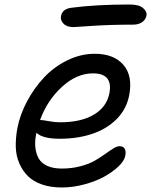

<svg xmlns="http://www.w3.org/2000/svg" viewBox="-20 -763 664 843"><path d="M303.2 -644Q273.4 -644 258.8 -659.2Q244.1 -674.3 248 -692.9Q253.9 -724.1 293.9 -729Q401.4 -743.2 548.8 -743.2Q590.8 -743.2 608.6 -727.3Q626.5 -711.4 623 -693.8Q619.1 -675.8 603.5 -665.3Q587.9 -654.8 564 -654.8Q465.8 -654.8 385.5 -649.4Q305.2 -644 303.2 -644ZM251 60.1Q202.1 60.1 164.1 46.9Q126 33.7 102.3 10Q78.6 -13.7 64.5 -46.4Q50.3 -79.1 49.3 -117.9Q48.3 -156.7 56.2 -200.2Q67.9 -260.3 98.9 -318.4Q129.9 -376.5 173.6 -423.1Q217.3 -469.7 275.9 -498.3Q334.5 -526.9 396 -526.9Q480 -526.9 522 -478Q564 -429.2 546.9 -342.8Q534.7 -282.2 491 -239Q447.3 -195.8 383.5 -174.8Q319.8 -153.8 242.2 -153.8Q166.5 -153.8 140.1 -180.2Q132.3 -147 135 -118.2Q137.7 -89.4 149.4 -68.1Q161.1 -46.9 187 -34.9Q212.9 -22.9 251 -22.9Q294.9 -22.9 333 -33Q371.1 -43 396.2 -57.6Q421.4 -72.3 441.4 -86.7Q461.4 -101.1 477.3 -111.1Q493.2 -121.1 504.9 -121.1Q521 -121.1 527.6 -109.9Q534.2 -98.6 529.8 -78.1Q525.4 -56.2 500 -32Q474.6 -7.8 437.5 12.7Q400.4 33.2 350.3 46.6Q300.3 60.1 251 60.1ZM161.1 -235.8Q168 -235.8 194.3 -231Q220.7 -226.1 244.1 -226.1Q335.4 -226.1 391.6 -259.3Q447.8 -292.5 460 -352.1Q477.5 -440.9 388.2 -440.9Q316.9 -440.9 252.2 -381.8Q187.5 -322.8 155.8 -235.8Z"/></svg>

Font: Shantell Sans Irregular Bouncy
Style: Italic
Weight: 400
Italic angle: -11.31°
Designer: Stephen Nixon, Anya Danilova, Shantell Martin
Foundry: Arrow Type
Version: Version 1.006;[9816181b4]